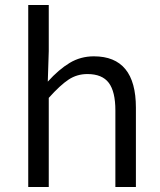

<svg xmlns="http://www.w3.org/2000/svg" viewBox="-20 -747 640 767"><path d="M92.8 0V-727.1H174.8V-543L170.9 -420.9Q214.4 -469.2 258.1 -495.6Q301.8 -522 355 -522Q522.9 -522 522.9 -316.9V0H440.9V-306.2Q440.9 -380.9 414.6 -416Q388.2 -451.2 329.1 -451.2Q287.6 -451.2 254.2 -429.2Q220.7 -407.2 174.8 -356V0Z"/></svg>

Font: Office Code Pro D
Style: Regular
Weight: 400
Designer: Nathan Rutzky & Paul D. Hunt
Foundry: Adobe Systems Incorporated
Version: Version 1.004;PS 001.004;hotconv 1.0.70;makeotf.lib2.5.58329